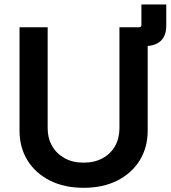

<svg xmlns="http://www.w3.org/2000/svg" viewBox="-20 -853 785 883"><path d="M530.3 -641.1V-727.5H619.1Q630.4 -727.5 630.4 -738.8V-832.5H744.6V-735.4Q744.6 -687.5 718.5 -664.3Q692.4 -641.1 646.5 -641.1ZM364.7 10.7Q275.9 10.7 209.5 -22.7Q143.1 -56.2 106.4 -115.5Q69.8 -174.8 69.8 -252.4V-727.5H199.2V-263.2Q199.2 -217.3 219.7 -181.6Q240.2 -146 277.1 -125.5Q314 -105 364.7 -105Q415 -105 452.1 -125.5Q489.3 -146 509.3 -181.6Q529.3 -217.3 529.3 -263.2V-727.5H659.2V-252.4Q659.2 -174.8 622.6 -115.5Q585.9 -56.2 519.8 -22.7Q453.6 10.7 364.7 10.7Z"/></svg>

Font: Inter 18pt SemiBold
Style: Regular
Weight: 600
Designer: Rasmus Andersson
Foundry: rsms
Version: Version 4.001;git-66647c0bb